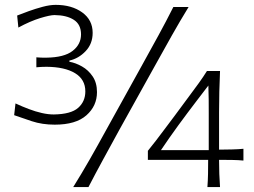

<svg xmlns="http://www.w3.org/2000/svg" viewBox="-20 -761 1032 781"><path d="M202.6 -253.9Q288.6 -253.9 331.5 -292Q374.5 -330.1 374.5 -386.2Q374.5 -424.3 356.9 -450.2Q339.4 -476.1 313.5 -490.7Q287.6 -505.4 262.2 -509.8V-514.6Q299.8 -522.9 328.4 -553Q356.9 -583 356.9 -627.4Q356.9 -679.7 314.5 -710.4Q272 -741.2 206.5 -741.2Q183.1 -741.2 153.8 -733.4Q124.5 -725.6 96.9 -715.6Q69.3 -705.6 49.8 -697.8L54.7 -648.9Q102.5 -674.8 143.1 -687.3Q183.6 -699.7 201.7 -699.7Q251 -699.2 280.3 -680.4Q309.6 -661.6 309.6 -621.1Q309.6 -580.6 275.4 -554Q241.2 -527.3 168 -526.4Q157.7 -526.4 147.7 -526.6Q137.7 -526.9 127.9 -527.8V-487.3Q138.2 -488.3 148.4 -488.8Q158.7 -489.3 168.9 -489.3Q243.2 -488.8 285.2 -463.4Q327.1 -438 327.1 -389.2Q327.1 -348.1 297.9 -322.3Q268.6 -296.4 198.7 -295.4Q175.8 -295.4 150.1 -301.3Q124.5 -307.1 97.4 -317.4Q70.3 -327.6 43 -340.3L37.6 -292.5Q66.4 -282.2 108.9 -268.1Q151.4 -253.9 202.6 -253.9ZM277.8 0H339.8Q369.1 -56.6 398.7 -110.8Q428.2 -165 466.8 -235.4L608.4 -490.2Q648.9 -563 679.9 -618.2Q710.9 -673.3 747.1 -732.4H685.1Q655.3 -673.3 625.2 -618.2Q595.2 -563 554.7 -490.2L413.6 -235.4Q375 -165 344 -110.8Q313 -56.6 277.8 0ZM871.1 -110.8Q896 -110.8 923.3 -110.4Q950.7 -109.9 970.2 -107.9V-155.8Q950.7 -153.8 923.3 -153.1Q896 -152.3 871.1 -152.3V-305.2Q871.1 -346.2 872.1 -387.7Q873 -429.2 875 -472.2H821.8Q807.1 -448.7 789.6 -424.3Q772 -399.9 754.4 -376.5L690.4 -290Q673.8 -268.1 653.8 -241.2Q633.8 -214.4 614.7 -189.5Q595.7 -164.6 581.5 -147.5V-110.8H826.7Q826.7 -78.6 826.2 -53.5Q825.7 -28.3 823.7 0H875Q873 -28.3 872.1 -53.5Q871.1 -78.6 871.1 -110.8ZM634.8 -150.4Q668.5 -200.7 705.6 -251.5Q742.7 -302.2 781.2 -352.5L827.6 -413.1Q828.6 -384.8 828.9 -356.2Q829.1 -327.6 829.1 -299.3V-150.4Z"/></svg>

Font: Pinar VF
Style: Regular
Weight: 300
Designer: Amin Abedi
Version: Version 2.000